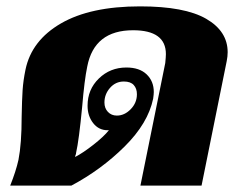

<svg xmlns="http://www.w3.org/2000/svg" viewBox="-20 -583 745 603"><path d="M38 -81Q48 -132 48 -216Q49 -270 51 -300Q53 -330 60 -364Q79 -456 171.5 -509.5Q264 -563 420 -563Q560 -563 627.5 -524Q695 -485 695 -419Q695 -406 692 -391L613 0H421L499 -385Q501 -405 501 -413Q501 -488 398 -488Q276 -488 254 -374Q245 -331 238 -247Q228 -143 219 -103Q219 -100 217.5 -96.5Q216 -93 216 -90Q241 -103 273.5 -128.5Q306 -154 322 -174H318Q290 -174 272.5 -196.5Q255 -219 255 -251Q255 -302 290.5 -336.5Q326 -371 377 -371Q418 -371 440.5 -349.5Q463 -328 463 -294Q463 -287 461 -273Q445 -196 371.5 -123Q298 -50 204 0H12Q30 -45 38 -81ZM410 -287Q410 -305 400 -316Q390 -327 369 -327Q343 -327 325.5 -307Q308 -287 308 -261Q308 -243 319 -231.5Q330 -220 347 -220Q371 -220 390.5 -240Q410 -260 410 -287Z"/></svg>

Font: Taviraj Black
Style: Italic
Weight: 900
Italic angle: -12°
Designer: Katatrad Team
Foundry: CadsonDemak
Version: Version 1.001